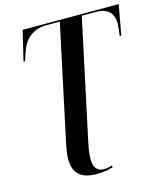

<svg xmlns="http://www.w3.org/2000/svg" viewBox="-136 -815 987 1157"><g transform="rotate(-15 357.5 -236.5)"><path d="M323 241C352 241 392 237 426 226L423 215C407 220 393 224 371 224C337 224 309 201 309 148C309 107 315 79 325 31L482 -704H569C645 -704 679 -668 679 -601C679 -587 674 -545 671 -527H681L715 -714H116L71 -527H81L97 -576C122 -656 176 -704 262 -704H345L189 27C184 55 179 86 179 110C179 196 223 241 323 241Z"/></g></svg>

Font: Noto Serif Display SemiBold
Style: Italic
Weight: 600
Italic angle: -12°
Designer: Monotype Design Team
Foundry: Monotype Imaging Inc.
Version: Version 2.009